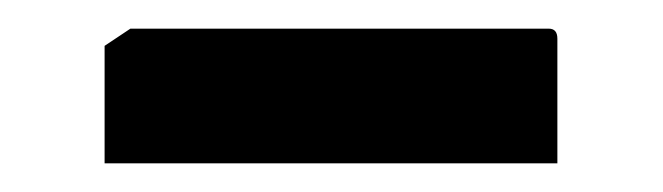

<svg xmlns="http://www.w3.org/2000/svg" viewBox="-20 -364 463 134"><path d="M53 -250V-332L71 -344H363Q369 -344 369 -337V-250Z"/></svg>

Font: Kreon Light
Style: Bold
Weight: 700
Version: Version 2.002